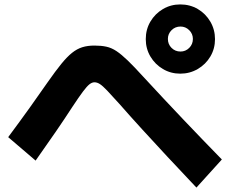

<svg xmlns="http://www.w3.org/2000/svg" viewBox="-20 -833 1040 868"><path d="M795 -500Q752 -500 716.5 -521Q681 -542 660 -577.5Q639 -613 639 -656Q639 -700 660 -735.5Q681 -771 716.5 -792Q752 -813 795 -813Q839 -813 874.5 -792Q910 -771 931 -735Q952 -699 952 -656Q952 -613 931 -577.5Q910 -542 874 -521Q838 -500 795 -500ZM796 -600Q819 -600 835.5 -616.5Q852 -633 852 -657Q852 -680 835.5 -696.5Q819 -713 796 -713Q772 -713 755.5 -696.5Q739 -680 739 -657Q739 -633 755.5 -616.5Q772 -600 796 -600ZM868 15Q794 -63 734.5 -127Q675 -191 622.5 -248.5Q570 -306 520 -363Q485 -402 464.5 -423.5Q444 -445 431.5 -453Q419 -461 407 -461Q396 -461 384.5 -452Q373 -443 355 -419Q337 -395 306 -348Q273 -297 233.5 -239.5Q194 -182 141 -107L17 -213Q72 -287 116 -348.5Q160 -410 196 -462Q231 -512 257 -544Q283 -576 305.5 -594Q328 -612 352 -619.5Q376 -627 407 -627Q437 -627 460.5 -622Q484 -617 506.5 -602Q529 -587 557.5 -559.5Q586 -532 626 -488Q722 -384 809 -292.5Q896 -201 983 -112Z"/></svg>

Font: M PLUS 1 Thin ExtraBold
Style: Regular
Weight: 800
Version: Version 1.001